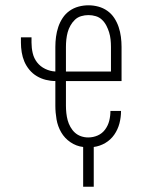

<svg xmlns="http://www.w3.org/2000/svg" viewBox="-20 -548 540 725"><path d="M294 157V7Q268 4 246 -11Q224 -26 211 -48.5Q198 -71 193.5 -97Q189 -123 189 -149V-242Q171 -242 153 -246.5Q135 -251 119 -260.5Q103 -270 91 -284.5Q79 -299 72 -315.5Q65 -332 62 -350.5Q59 -369 59 -387V-407H99V-387Q99 -367 103.5 -347.5Q108 -328 120 -312.5Q132 -297 150.5 -288Q169 -279 189 -278V-371Q189 -390 191.5 -409Q194 -428 200 -446Q206 -464 216.5 -480Q227 -496 242.5 -507Q258 -518 276.5 -523Q295 -528 314 -528Q333 -528 351.5 -523Q370 -518 385.5 -507Q401 -496 411.5 -480Q422 -464 428 -446Q434 -428 436.5 -409Q439 -390 439 -371V-242H229V-149Q229 -135 230.5 -121Q232 -107 235.5 -94Q239 -81 246 -68.5Q253 -56 263 -47Q273 -38 286 -33.5Q299 -29 313 -29Q332 -29 349 -36.5Q366 -44 377 -59Q388 -74 392.5 -92Q397 -110 397 -129H437Q437 -105 431 -82Q425 -59 411.5 -39.5Q398 -20 377.5 -8Q357 4 334 7V157ZM229 -278H399V-371Q399 -385 397.5 -399Q396 -413 392 -426Q388 -439 381.5 -451.5Q375 -464 365 -473.5Q355 -483 341.5 -487Q328 -491 314 -491Q300 -491 286.5 -487Q273 -483 263 -473.5Q253 -464 246 -451.5Q239 -439 235.5 -426Q232 -413 230.5 -399Q229 -385 229 -371Z"/></svg>

Font: Iosevka SS18 Extralight
Style: Regular
Weight: 200
Monospace: yes
Designer: Belleve Invis
Foundry: Belleve Invis
Version: Version 25.1.1; ttfautohint (v1.8.4)